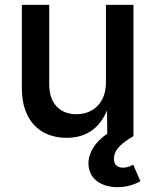

<svg xmlns="http://www.w3.org/2000/svg" viewBox="-20 -566 645 798"><path d="M256.8 6.8C333.5 6.8 391.6 -28.3 424.8 -106.9L425.8 -9.3H424.3C376.5 23.9 347.7 66.9 347.7 113.3C347.7 176.3 399.4 211.9 468.8 211.9C508.8 211.9 542 199.7 563.5 187L533.7 118.2C522 125 507.8 130.9 491.7 130.9C465.8 130.9 453.6 116.7 453.6 93.3C453.6 55.2 487.8 27.3 534.7 0V-545.9H420.4V-223.6C420.4 -139.6 368.2 -91.3 297.4 -91.3C227.5 -91.3 184.6 -137.7 184.6 -214.4V-545.9H70.8V-199.2C70.8 -65.4 145.5 6.8 256.8 6.8Z"/></svg>

Font: Raveo Medium
Style: Regular
Weight: 500
Designer: Jakub Foglar, Rasmus Andersson (Inter)
Foundry: Jakubfoglar.com
Version: Version 1.100;Glyphs 3.2.3 (3260)